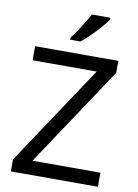

<svg xmlns="http://www.w3.org/2000/svg" viewBox="-101 -1010 774 1075"><g transform="rotate(10 286.0 -472.0)"><path d="M533 0H38V-68L414 -634H50V-714H523V-646L147 -80H533ZM438 -934Q426 -916 401 -887.5Q376 -859 347.5 -830.5Q319 -802 295 -784H237V-796Q252 -815 269.5 -841Q287 -867 304 -894.5Q321 -922 332 -944H438Z"/></g></svg>

Font: Noto Sans Tagbanwa
Style: Regular
Weight: 400
Designer: Monotype Design Team
Foundry: Monotype Imaging Inc.
Version: Version 2.001; ttfautohint (v1.8.4.7-5d5b)